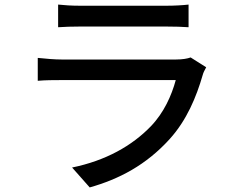

<svg xmlns="http://www.w3.org/2000/svg" viewBox="-20 -772 1040 839"><path d="M804 -752C779 -749 741 -747 709 -747H328C295 -747 260 -749 234 -752V-653C262 -655 296 -656 328 -656H708C742 -656 779 -655 804 -653V-752ZM722 -165C796 -247 838 -348 866 -445C868 -454 875 -467 881 -478L813 -521C800 -516 777 -512 750 -512H248C219 -512 184 -515 145 -519V-419C180 -422 216 -422 241 -422H748C730 -355 696 -279 639 -220C557 -135 442 -70 295 -40L372 47C500 11 619 -51 722 -165Z"/></svg>

Font: Glow Sans SC Normal Medium
Style: Regular
Weight: 600
Designer: Ryoko NISHIZUKA (kana, bopomofo & ideographs); Paul D. Hunt (Latin, Greek & Cyrillic); Sandoll Communications, Soo-young
Version: Version 0.93